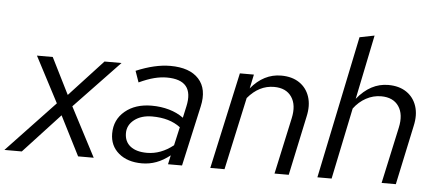

<svg xmlns="http://www.w3.org/2000/svg" viewBox="-93 -849 2205 968"><g transform="rotate(5 1009.5 -365.0)"><path d="M-43 0 200 -257 79 -488H159L251 -304L421 -488H507L279 -249L409 0H330L229 -199L45 0Z M653 7Q580 7 535.5 -30.5Q491 -68 491 -130Q491 -200 543 -243.5Q595 -287 678 -287Q725 -287 766.5 -275Q808 -263 839 -240L852 -299Q882 -435 741 -435Q711 -435 677.5 -426.5Q644 -418 601 -398L581 -455Q676 -495 754 -495Q852 -495 898 -444.5Q944 -394 924 -305L856 0H785L795 -46Q761 -19 726 -6Q691 7 653 7ZM674 -48Q744 -48 807 -98L828 -191Q773 -233 685 -233Q630 -233 595 -206Q560 -179 560 -138Q560 -95 590 -71.5Q620 -48 674 -48Z M999 0 1106 -488H1177L1162 -417Q1227 -495 1315 -495Q1370 -495 1407 -470Q1444 -445 1458.5 -401Q1473 -357 1460 -300L1396 0H1324L1386 -285Q1401 -353 1373 -394Q1345 -435 1284 -435Q1208 -435 1151 -367L1071 0Z M1541 0 1691 -722 1766 -737 1699 -411Q1767 -495 1857 -495Q1912 -495 1949 -470Q1986 -445 2000.5 -401Q2015 -357 2002 -300L1938 0H1866L1928 -285Q1943 -353 1915 -394Q1887 -435 1826 -435Q1786 -435 1750 -415.5Q1714 -396 1688 -361L1613 0Z"/></g></svg>

Font: Red Hat Text VF
Style: Italic
Weight: 400
Italic angle: -12°
Designer: Pentagram, MCKL
Foundry: Pentagram, MCKL
Version: Version 1.023